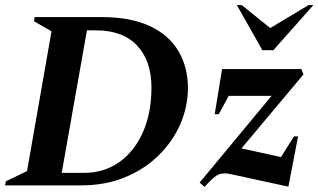

<svg xmlns="http://www.w3.org/2000/svg" viewBox="-34 -727 1249 753"><path d="M-14 0 -11 -16 72 -56 168 -604 99 -644 102 -660H364Q478 -660 553 -625Q628 -590 665.5 -527Q703 -464 703 -382Q703 -309 673.5 -241Q644 -173 589 -118.5Q534 -64 457 -32Q380 0 284 0ZM342 -608H307L208 -49H295Q374 -49 433.5 -91Q493 -133 526.5 -208.5Q560 -284 560 -384Q560 -488 504 -548Q448 -608 342 -608ZM768 6 749 -11 1031 -351H863L824 -279H808L837 -456H1148L1156 -435L913 -145L1068 -111L1119 -192H1135L1097 5L885 -41Q861 -47 847 -47Q828 -47 814 -37.5Q800 -28 784 -11ZM995 -530 895 -707H914L1026 -617L1176 -707H1195L1038 -530Z"/></svg>

Font: Spectral SC
Style: Bold Italic
Weight: 700
Italic angle: -10°
Designer: Jean-Baptiste Levee
Foundry: Production Type
Version: Version 2.001